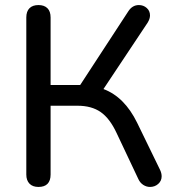

<svg xmlns="http://www.w3.org/2000/svg" viewBox="-20 -732 691 759"><path d="M84 -42V-663Q84 -687 96.5 -699.5Q109 -712 132 -712Q155 -712 167.5 -699.5Q180 -687 180 -663V-396H297L487 -687Q503 -712 529 -712Q547 -712 560 -700.5Q573 -689 573 -671Q573 -658 564 -643L389 -380Q472 -349 522 -247L613 -60Q619 -47 619 -35Q619 -17 605.5 -5Q592 7 573 7Q559 7 546.5 -1Q534 -9 527 -24L441 -206Q414 -264 378 -289Q342 -314 287 -314H180V-42Q180 -18 168 -5.5Q156 7 132 7Q109 7 96.5 -6Q84 -19 84 -42Z"/></svg>

Font: SN Pro
Style: Regular
Weight: 400
Designer: Tobias Whetton
Foundry: Supernotes
Version: Version 1.003